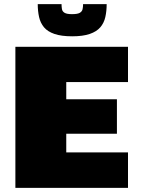

<svg xmlns="http://www.w3.org/2000/svg" viewBox="-20 -916 696 936"><path d="M55 0V-688H604V-516H303V-432H550V-264H303V-173H604V0ZM332 -739Q279 -739 245.5 -750.5Q212 -762 194.5 -783Q177 -804 170.5 -833Q164 -862 164 -896H280Q280 -883 282 -871.5Q284 -860 295 -853.5Q306 -847 331 -847Q358 -847 369 -853.5Q380 -860 382.5 -871Q385 -882 385 -896H500Q500 -862 493.5 -833Q487 -804 469 -783Q451 -762 417.5 -750.5Q384 -739 332 -739Z"/></svg>

Font: Saira SemiExpanded Black
Style: Regular
Weight: 900
Width: 6
Designer: Hector Gatti with collaboration of the Omnibus-Type team
Foundry: Omnibus-Type
Version: Version 1.101